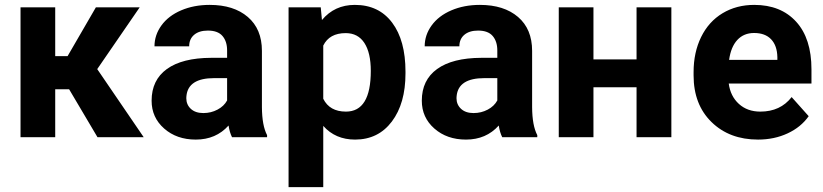

<svg xmlns="http://www.w3.org/2000/svg" viewBox="-20 -558 3347 781"><path d="M261.2 -194.8H204.6V0H63.5V-528.3H204.6V-329.6H254.9L370.1 -528.3H548.3L375.5 -276.9L564.5 0H376.5Z M923.8 0Q914.1 -19 909.7 -47.4Q858.4 9.8 776.4 9.8Q698.7 9.8 647.7 -35.2Q596.7 -80.1 596.7 -148.4Q596.7 -232.4 658.9 -277.3Q721.2 -322.3 838.9 -322.8H903.8V-353Q903.8 -389.6 885 -411.6Q866.2 -433.6 825.7 -433.6Q790 -433.6 769.8 -416.5Q749.5 -399.4 749.5 -369.6H608.4Q608.4 -415.5 636.7 -454.6Q665 -493.7 716.8 -515.9Q768.6 -538.1 833 -538.1Q930.7 -538.1 988 -489Q1045.4 -439.9 1045.4 -351.1V-122.1Q1045.9 -46.9 1066.4 -8.3V0ZM807.1 -98.1Q838.4 -98.1 864.7 -112.1Q891.1 -126 903.8 -149.4V-240.2H851.1Q745.1 -240.2 738.3 -167L737.8 -158.7Q737.8 -132.3 756.3 -115.2Q774.9 -98.1 807.1 -98.1Z M1629.4 -259.3Q1629.4 -137.2 1574 -63.7Q1518.6 9.8 1424.3 9.8Q1344.2 9.8 1294.9 -45.9V203.1H1153.8V-528.3H1284.7L1289.6 -476.6Q1340.8 -538.1 1423.3 -538.1Q1521 -538.1 1575.2 -465.8Q1629.4 -393.6 1629.4 -266.6ZM1488.3 -269.5Q1488.3 -343.3 1462.2 -383.3Q1436 -423.3 1386.2 -423.3Q1319.8 -423.3 1294.9 -372.6V-156.2Q1320.8 -104 1387.2 -104Q1488.3 -104 1488.3 -269.5Z M2022.9 0Q2013.2 -19 2008.8 -47.4Q1957.5 9.8 1875.5 9.8Q1797.9 9.8 1746.8 -35.2Q1695.8 -80.1 1695.8 -148.4Q1695.8 -232.4 1758.1 -277.3Q1820.3 -322.3 1938 -322.8H2002.9V-353Q2002.9 -389.6 1984.1 -411.6Q1965.3 -433.6 1924.8 -433.6Q1889.2 -433.6 1868.9 -416.5Q1848.6 -399.4 1848.6 -369.6H1707.5Q1707.5 -415.5 1735.8 -454.6Q1764.2 -493.7 1815.9 -515.9Q1867.7 -538.1 1932.1 -538.1Q2029.8 -538.1 2087.2 -489Q2144.5 -439.9 2144.5 -351.1V-122.1Q2145 -46.9 2165.5 -8.3V0ZM1906.2 -98.1Q1937.5 -98.1 1963.9 -112.1Q1990.2 -126 2002.9 -149.4V-240.2H1950.2Q1844.2 -240.2 1837.4 -167L1836.9 -158.7Q1836.9 -132.3 1855.5 -115.2Q1874 -98.1 1906.2 -98.1Z M2710.9 0H2569.3V-203.1H2394V0H2252.9V-528.3H2394V-316.4H2569.3V-528.3H2710.9Z M3063.5 9.8Q2947.3 9.8 2874.3 -61.5Q2801.3 -132.8 2801.3 -251.5V-265.1Q2801.3 -344.7 2832 -407.5Q2862.8 -470.2 2919.2 -504.2Q2975.6 -538.1 3047.9 -538.1Q3156.2 -538.1 3218.5 -469.7Q3280.8 -401.4 3280.8 -275.9V-218.3H2944.3Q2951.2 -166.5 2985.6 -135.3Q3020 -104 3072.8 -104Q3154.3 -104 3200.2 -163.1L3269.5 -85.4Q3237.8 -40.5 3183.6 -15.4Q3129.4 9.8 3063.5 9.8ZM3047.4 -423.8Q3005.4 -423.8 2979.2 -395.5Q2953.1 -367.2 2945.8 -314.5H3142.1V-325.7Q3141.1 -372.6 3116.7 -398.2Q3092.3 -423.8 3047.4 -423.8Z"/></svg>

Font: SteelSelectRoboto
Style: Roboto-Bold
Weight: 700
Designer: Google
Version: Version 2.137; 2017